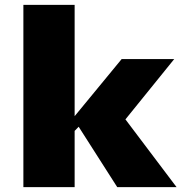

<svg xmlns="http://www.w3.org/2000/svg" viewBox="-20 -770 747 790"><path d="M480.5 -526.9H696.8L496.1 -278.8L706.5 0H462.4L303.7 -248.5L287.1 -231.4V0H76.2V-750H287.1V-292Z"/></svg>

Font: Candal
Style: Regular
Weight: 400
Designer: vernon adams
Foundry: vernon adams
Version: Version 1.000